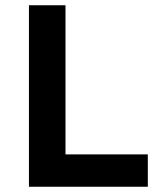

<svg xmlns="http://www.w3.org/2000/svg" viewBox="-20 -710 619 730"><path d="M90 0V-690H229V-123H542V0Z"/></svg>

Font: Radio Canada SemiBold
Style: Regular
Weight: 600
Designer: Charles Daoud, Etienne Aubert Bonn, Alexandre Saumier Demers, Jacques Le Bailly
Foundry: Radio-Canada
Version: Version 2.104; ttfautohint (v1.8.4.7-5d5b);gftools[0.9.28.de